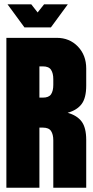

<svg xmlns="http://www.w3.org/2000/svg" viewBox="-20 -877 433 897"><path d="M245.1 -700.2Q304.7 -700.2 343.8 -659.7Q382.8 -619.1 382.8 -557.1V-477.1Q382.8 -419.4 361.3 -390.9Q339.8 -362.3 295.9 -350.1Q339.8 -337.9 361.3 -309.3Q382.8 -280.8 382.8 -223.1V0H229V-221.2Q229 -249 218.5 -264.9Q208 -280.8 180.2 -280.8H164.1V0H9.8V-700.2ZM15.1 -856.9H126L155.8 -818.8L186 -856.9H296.9L217.8 -749H94.2ZM164.1 -420.9H180.2Q208 -420.9 218.5 -436.5Q229 -452.1 229 -481V-506.8Q229 -534.7 218.5 -550.8Q208 -566.9 180.2 -566.9H164.1Z"/></svg>

Font: Quaderni
Style: Regular
Weight: 400
Designer: Romain Laurent, Daphné Lejeune, Alexandre D’Hubert
Foundry: ESAD Valence
Version: Version 1.000;FEAKit 1.0